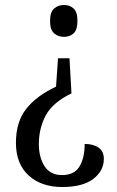

<svg xmlns="http://www.w3.org/2000/svg" viewBox="-20 -560 471 771"><path d="M237 -540Q260 -540 275.5 -526Q291 -512 291 -476Q291 -440 275.5 -426Q260 -412 237 -412Q214 -412 197.5 -426Q181 -440 181 -476Q181 -512 197.5 -526Q214 -540 237 -540ZM267 -185Q192 -149 164 -97Q136 -45 136 19Q136 72 159 107.5Q182 143 229 143Q279 143 299.5 108Q320 73 320 18Q354 18 375.5 32.5Q397 47 397 78Q397 126 354.5 158.5Q312 191 230 191Q146 191 95 144.5Q44 98 44 13Q44 -70 85 -122.5Q126 -175 205 -212L213 -326H259Z"/></svg>

Font: Noto Serif Hebrew Condensed
Style: Regular
Weight: 400
Width: 3
Designer: Monotype Design Team
Foundry: Monotype Imaging Inc.
Version: Version 2.004; ttfautohint (v1.8.4.7-5d5b)